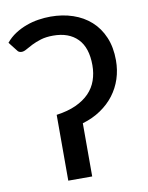

<svg xmlns="http://www.w3.org/2000/svg" viewBox="-87 -786 651 846"><g transform="rotate(-10 239.0 -363.0)"><path d="M-4.5 -644Q14 -666.5 38 -682Q62 -697.5 88.8 -707.2Q115.5 -717 143.2 -721.2Q171 -725.5 197.5 -725.5Q251 -725.5 297 -710Q343 -694.5 376.8 -664.2Q410.5 -634 429.5 -589.2Q448.5 -544.5 448.5 -486Q448.5 -442.5 435.8 -403.5Q423 -364.5 398.5 -332.2Q374 -300 338.2 -275.8Q302.5 -251.5 256.5 -238V0H149.5V-294.5Q200.5 -301.5 237 -318.2Q273.5 -335 297 -359.2Q320.5 -383.5 331.5 -415Q342.5 -446.5 342.5 -482.5Q342.5 -561.5 303.5 -601.2Q264.5 -641 194.5 -641Q162.5 -641 139 -633.8Q115.5 -626.5 98.2 -617.8Q81 -609 68.5 -601.8Q56 -594.5 46.5 -594.5Q32.5 -594.5 26.5 -604.5Z"/></g></svg>

Font: Lato SemiBold
Style: Regular
Weight: 600
Designer: Lukasz Dziedzic with Adam Twardoch and Botio Nikoltchev
Foundry: tyPoland Lukasz Dziedzic
Version: Version 2.015; 2015-08-06; http://www.latofonts.com/